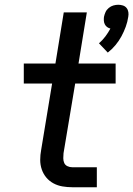

<svg xmlns="http://www.w3.org/2000/svg" viewBox="-20 -787 560 807"><path d="M433 -566 396 -605Q411 -618 423 -634Q435 -650 444 -667Q436 -669 430 -673.5Q424 -678 420.5 -685Q417 -692 416.5 -700Q416 -708 417 -716Q419 -726 423.5 -736Q428 -746 437 -753.5Q446 -761 456.5 -764Q467 -767 477 -767Q487 -767 496.5 -764Q506 -761 512 -753.5Q518 -746 519.5 -736Q521 -726 519 -716Q516 -695 508.5 -674.5Q501 -654 490.5 -634.5Q480 -615 465.5 -597.5Q451 -580 433 -566ZM284 0Q263 0 242.5 -3.5Q222 -7 204.5 -16.5Q187 -26 174.5 -41Q162 -56 155.5 -75Q149 -94 149 -115Q149 -136 153 -157L199 -436H80V-520H213L248 -735H345L310 -520H466V-436H296L247 -143Q246 -133 246 -122Q246 -111 250 -102Q254 -93 263.5 -88.5Q273 -84 284 -84H387V0Z"/></svg>

Font: Iosevka Aile Medium Oblique
Style: Regular
Weight: 500
Italic angle: -9°
Designer: Belleve Invis
Foundry: Belleve Invis
Version: Version 31.1.0; ttfautohint (v1.8.4)